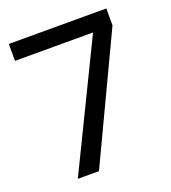

<svg xmlns="http://www.w3.org/2000/svg" viewBox="-124 -761 759 853"><g transform="rotate(-20 255.0 -334.0)"><path d="M98 0 384 -588H15V-668H476V-588L198 0Z"/></g></svg>

Font: Atkinson Hyperlegible Next
Style: Regular
Weight: 400
Designer: Elliott Scott, Megan Eiswerth, Linus Boman, Theodore Petrosky, Letters from Sweden
Foundry: Applied Design Works, Letters from Sweden
Version: Version 2.001